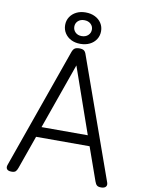

<svg xmlns="http://www.w3.org/2000/svg" viewBox="-129 -1364 1083 1463"><g transform="rotate(10 412.5 -632.5)"><path d="M65 14Q39 14 29.5 1.5Q20 -11 27 -31L356 -961Q364 -984 376.5 -992.5Q389 -1001 412 -1001Q436 -1001 448 -992.5Q460 -984 467 -961L798 -31Q805 -11 794.5 1.5Q784 14 758 14Q736 14 726 5.5Q716 -3 709 -23L618 -280H204L113 -23Q106 -3 96.5 5.5Q87 14 65 14ZM232 -360H590L412 -869ZM412 -1036Q372 -1036 341 -1051.5Q310 -1067 292 -1095Q274 -1123 274 -1158Q274 -1193 292 -1220.5Q310 -1248 341 -1263.5Q372 -1279 412 -1279Q453 -1279 484.5 -1263.5Q516 -1248 534 -1220.5Q552 -1193 552 -1158Q552 -1123 534 -1095Q516 -1067 484.5 -1051.5Q453 -1036 412 -1036ZM412 -1096Q443 -1096 462 -1114Q481 -1132 481 -1158Q481 -1184 462 -1201.5Q443 -1219 412 -1219Q382 -1219 363.5 -1201.5Q345 -1184 345 -1158Q345 -1132 363.5 -1114Q382 -1096 412 -1096Z"/></g></svg>

Font: Playwrite PL
Style: Regular
Weight: 400
Designer: Veronika Burian, José Scaglione
Foundry: TypeTogether
Version: Version 1.002